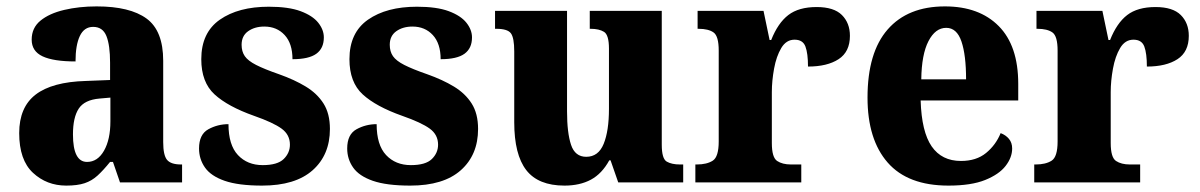

<svg xmlns="http://www.w3.org/2000/svg" viewBox="-20 -570 3749 600"><path d="M187 10Q126 10 83 -30Q40 -70 40 -154Q40 -235 91.5 -274.5Q143 -314 248 -317L324 -320V-374Q324 -429 312.5 -457.5Q301 -486 271 -486Q243 -486 229.5 -457.5Q216 -429 216 -378Q147 -378 113 -394Q79 -410 79 -446Q79 -483 106.5 -505.5Q134 -528 180.5 -539Q227 -550 282 -550Q386 -550 438 -512Q490 -474 490 -380V-126Q490 -85 502 -70.5Q514 -56 546 -56H549V0H355L333 -64H324Q303 -38 285 -21.5Q267 -5 244.5 2.5Q222 10 187 10ZM252 -64Q285 -64 305 -99Q325 -134 325 -191V-265L291 -262Q244 -258 226 -230.5Q208 -203 208 -150Q208 -64 252 -64Z M799 10Q725 10 682 -5Q639 -20 620.5 -46.5Q602 -73 602 -106Q602 -150 631 -166Q660 -182 694 -182Q694 -117 723.5 -85.5Q753 -54 801 -54Q847 -54 866.5 -73Q886 -92 886 -118Q886 -149 860 -168Q834 -187 774 -208Q692 -237 650.5 -275Q609 -313 609 -385Q609 -468 667 -508.5Q725 -549 820 -549Q882 -549 919.5 -535Q957 -521 974.5 -499Q992 -477 992 -453Q992 -419 968.5 -402Q945 -385 894 -385Q894 -434 869.5 -460.5Q845 -487 806 -487Q776 -487 755.5 -472.5Q735 -458 735 -430Q735 -409 745 -394.5Q755 -380 780.5 -367Q806 -354 852 -338Q900 -321 935.5 -299.5Q971 -278 991 -246.5Q1011 -215 1011 -167Q1011 -86 957 -38Q903 10 799 10Z M1262 10Q1188 10 1145 -5Q1102 -20 1083.5 -46.5Q1065 -73 1065 -106Q1065 -150 1094 -166Q1123 -182 1157 -182Q1157 -117 1186.5 -85.5Q1216 -54 1264 -54Q1310 -54 1329.5 -73Q1349 -92 1349 -118Q1349 -149 1323 -168Q1297 -187 1237 -208Q1155 -237 1113.5 -275Q1072 -313 1072 -385Q1072 -468 1130 -508.5Q1188 -549 1283 -549Q1345 -549 1382.5 -535Q1420 -521 1437.5 -499Q1455 -477 1455 -453Q1455 -419 1431.5 -402Q1408 -385 1357 -385Q1357 -434 1332.5 -460.5Q1308 -487 1269 -487Q1239 -487 1218.5 -472.5Q1198 -458 1198 -430Q1198 -409 1208 -394.5Q1218 -380 1243.5 -367Q1269 -354 1315 -338Q1363 -321 1398.5 -299.5Q1434 -278 1454 -246.5Q1474 -215 1474 -167Q1474 -86 1420 -38Q1366 10 1262 10Z M1744 10Q1662 10 1624.5 -38.5Q1587 -87 1587 -188V-409Q1587 -452 1576.5 -466Q1566 -480 1531 -480H1527V-536H1752V-222Q1752 -155 1764.5 -117.5Q1777 -80 1812 -80Q1850 -80 1866.5 -120.5Q1883 -161 1883 -230V-418Q1883 -461 1867.5 -470.5Q1852 -480 1826 -480H1823V-536H2048V-118Q2048 -74 2063.5 -65Q2079 -56 2105 -56H2115V0H1912L1888 -69H1884Q1861 -27 1826.5 -8.5Q1792 10 1744 10Z M2153 0V-56H2157Q2189 -56 2207.5 -68Q2226 -80 2226 -128V-412Q2226 -457 2210 -468.5Q2194 -480 2163 -480H2160V-536H2366L2385 -445H2390Q2411 -498 2443.5 -523Q2476 -548 2532 -548Q2586 -548 2611 -523Q2636 -498 2636 -458Q2636 -408 2600.5 -385Q2565 -362 2505 -362Q2505 -403 2497 -424.5Q2489 -446 2463 -446Q2437 -446 2421.5 -420Q2406 -394 2399 -355.5Q2392 -317 2392 -282V-123Q2392 -78 2408.5 -67Q2425 -56 2452 -56H2484V0Z M2944 10Q2817 10 2754 -62Q2691 -134 2691 -265Q2691 -406 2754 -478Q2817 -550 2933 -550Q3040 -550 3101 -488.5Q3162 -427 3162 -308V-256H2857Q2860 -158 2891.5 -112.5Q2923 -67 2983 -67Q3031 -67 3061.5 -92Q3092 -117 3107 -154Q3123 -148 3133 -136Q3143 -124 3143 -106Q3143 -78 3122.5 -51.5Q3102 -25 3058.5 -7.5Q3015 10 2944 10ZM2999 -322Q2999 -398 2984.5 -440.5Q2970 -483 2937 -483Q2903 -483 2881.5 -441.5Q2860 -400 2859 -322Z M3212 0V-56H3216Q3248 -56 3266.5 -68Q3285 -80 3285 -128V-412Q3285 -457 3269 -468.5Q3253 -480 3222 -480H3219V-536H3425L3444 -445H3449Q3470 -498 3502.5 -523Q3535 -548 3591 -548Q3645 -548 3670 -523Q3695 -498 3695 -458Q3695 -408 3659.5 -385Q3624 -362 3564 -362Q3564 -403 3556 -424.5Q3548 -446 3522 -446Q3496 -446 3480.5 -420Q3465 -394 3458 -355.5Q3451 -317 3451 -282V-123Q3451 -78 3467.5 -67Q3484 -56 3511 -56H3543V0Z"/></svg>

Font: Noto Serif Thai SemiCondensed ExtraBold
Style: Regular
Weight: 800
Width: 4
Designer: Monotype Design Team
Foundry: Monotype Imaging Inc.
Version: Version 2.002; ttfautohint (v1.8.4.7-5d5b)